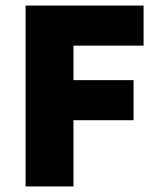

<svg xmlns="http://www.w3.org/2000/svg" viewBox="-20 -670 576 690"><path d="M72 0H244V-238H460V-382H244V-506H496V-650H72Z"/></svg>

Font: Source Sans Pro Black
Style: Regular
Weight: 900
Designer: Paul D. Hunt
Foundry: Adobe Systems Incorporated
Version: Version 3.006;hotconv 1.0.111;makeotfexe 2.5.65597